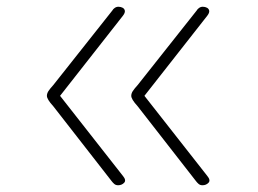

<svg xmlns="http://www.w3.org/2000/svg" viewBox="-20 -535 765 569"><path d="M330 14Q323 14 318.5 10Q314 6 311 2L138 -220Q128 -231 123.5 -238.5Q119 -246 119 -251Q119 -258 123.5 -265Q128 -272 138 -283L313 -504Q315 -508 320 -511.5Q325 -515 331 -515Q338 -515 343.5 -512Q349 -509 350 -503Q351 -497 344 -488L158 -251L344 -14Q355 -1 348 6.5Q341 14 330 14ZM580 14Q573 14 568.5 10Q564 6 561 2L388 -220Q378 -231 373.5 -238.5Q369 -246 369 -251Q369 -258 373.5 -265Q378 -272 388 -283L563 -504Q565 -508 570 -511.5Q575 -515 581 -515Q588 -515 593.5 -512Q599 -509 600 -503Q601 -497 594 -488L408 -251L594 -14Q605 -1 598 6.5Q591 14 580 14Z"/></svg>

Font: Playwrite BR Thin
Style: Regular
Weight: 250
Version: Version 1.003